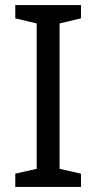

<svg xmlns="http://www.w3.org/2000/svg" viewBox="-20 -734 379 754"><path d="M298 0V-52L214 -71V-642L298 -662V-714H40V-662L124 -642V-71L40 -52V0Z"/></svg>

Font: Noto Sans Kayah Li
Style: Regular
Weight: 400
Designer: Monotype Design Team, Sérgio Martins
Foundry: Monotype Imaging Inc.
Version: Version 2.002